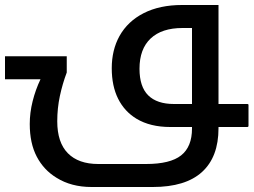

<svg xmlns="http://www.w3.org/2000/svg" viewBox="-41 -508 1014 768"><path d="M-21 -191V-283H226V-218Q209 -173 198.5 -124Q188 -75 188 -23Q188 62 230.5 105Q273 148 352 148H543Q640 148 683.5 113.5Q727 79 727 6V0H640Q560 0 505 -33Q457 -62 431.5 -113Q406 -164 406 -235Q406 -308 437 -364Q470 -423 534 -455.5Q598 -488 687 -488H833V-92H948Q953 -92 953 -88V-5Q953 0 948 0H833V5Q833 120 767 180Q701 240 570 240H325Q244 240 185 203Q134 172 106 118.5Q78 65 78 -12Q78 -57 89.5 -103Q101 -149 121 -191ZM517 -233Q517 -161 552 -126.5Q587 -92 655 -92H727V-396H689Q606 -396 561.5 -354Q517 -312 517 -233Z"/></svg>

Font: Noto Kufi Arabic Medium
Style: Regular
Weight: 500
Designer: Monotype Design Team, David Williams, Khaled Hosny
Foundry: Google LLC
Version: Version 2.109; ttfautohint (v1.8.4.7-5d5b)